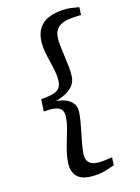

<svg xmlns="http://www.w3.org/2000/svg" viewBox="-184 -926 846 1163"><g transform="rotate(-20 239.0 -344.5)"><path d="M232.5 160Q147.5 160 114.8 126.5Q82 93 90.5 32Q96 -3 107.5 -37.2Q119 -71.5 132.5 -105Q146 -138.5 157.5 -170.5Q169 -202.5 173.5 -232.5Q177 -255.5 170.8 -273Q164.5 -290.5 139 -300.5Q113.5 -310.5 58.5 -310L69.5 -385.5Q124.5 -385 152.5 -392.5Q180.5 -400 191.5 -415Q202.5 -430 205.5 -453Q209.5 -482.5 206.2 -515Q203 -547.5 197.5 -581.8Q192 -616 189 -651Q186 -686 191 -720.5Q200.5 -782.5 243 -815.8Q285.5 -849 370.5 -849Q400 -849 425.2 -843.5Q450.5 -838 477.5 -830.5L470.5 -782.5Q465 -783 451.5 -783.5Q438 -784 424.8 -784.2Q411.5 -784.5 406 -784.5Q380 -784.5 355.5 -778Q331 -771.5 313.8 -753.8Q296.5 -736 291.5 -703Q288 -680 288.8 -648.2Q289.5 -616.5 291.5 -581Q293.5 -545.5 294 -512Q294.5 -478.5 290.5 -452Q286 -418.5 264.8 -396.8Q243.5 -375 212.8 -362.5Q182 -350 148 -344.5Q180 -340 207 -326.5Q234 -313 248.8 -290Q263.5 -267 258.5 -233.5Q255 -207.5 246.2 -174.5Q237.5 -141.5 227.2 -107.2Q217 -73 208.5 -41.8Q200 -10.5 196.5 12.5Q192 46 204 63.8Q216 81.5 238.2 88Q260.5 94.5 287 94.5Q293.5 94.5 306.8 94Q320 93.5 333.5 92.8Q347 92 352.5 91.5L345.5 141Q316 148.5 289.2 154.2Q262.5 160 232.5 160Z"/></g></svg>

Font: Merriweather Medium
Style: Italic
Weight: 500
Italic angle: -7.8°
Version: Version 2.101